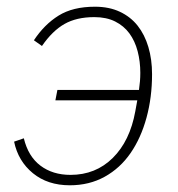

<svg xmlns="http://www.w3.org/2000/svg" viewBox="-20 -540 531 572"><path d="M151 -272H394Q396 -286 397 -298Q398 -310 398 -323Q398 -357 390 -387.5Q382 -418 365.5 -440.5Q349 -463 323 -476Q297 -489 261 -489Q208 -489 172 -468.5Q136 -448 105 -403L81 -420Q112 -467 154.5 -493.5Q197 -520 263 -520Q305 -520 337 -505Q369 -490 390 -463.5Q411 -437 422 -400Q433 -363 433 -319Q433 -250 416.5 -189.5Q400 -129 369 -84Q338 -39 292 -13.5Q246 12 188 12Q122 12 78 -24Q34 -60 22 -118L51 -128Q64 -74 100.5 -46.5Q137 -19 190 -19Q265 -19 316 -69.5Q367 -120 383 -208L389 -241H145Z"/></svg>

Font: IBM Plex Sans ExtLt
Style: Italic
Weight: 200
Italic angle: -11°
Designer: Mike Abbink, Paul van der Laan, Pieter van Rosmalen
Foundry: Bold Monday
Version: Version 3.005